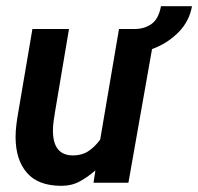

<svg xmlns="http://www.w3.org/2000/svg" viewBox="-20 -592 642 622"><path d="M179 10Q103.5 10 67 -32.5Q30.5 -75 30.5 -147.5Q30.5 -167 32.8 -185.8Q35 -204.5 38 -221.5L85 -498H203.5L158.5 -231Q155.5 -213.5 153.5 -198.5Q151.5 -183.5 151.5 -169Q151.5 -88.5 216.5 -88.5Q245 -88.5 265.5 -101.8Q286 -115 304.5 -139.5L365.5 -498H484L396 0H283L289 -40Q264.5 -18.5 238.2 -4.2Q212 10 179 10ZM400.5 -419.5 415.5 -498Q448 -498 471 -514.5Q494 -531 501.5 -572H602Q593.5 -524.5 560.8 -490.2Q528 -456 484.8 -437.8Q441.5 -419.5 400.5 -419.5Z"/></svg>

Font: Cabin Condensed
Style: Bold Italic
Weight: 700
Width: 3
Italic angle: -10°
Designer: Pablo Impallari
Foundry: Pablo Impallari. http://www.impallari.com Igino Marini. http://www.ikern.com
Version: Version 3.001; ttfautohint (v1.8.3)